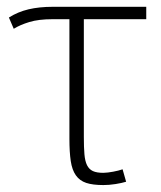

<svg xmlns="http://www.w3.org/2000/svg" viewBox="-20 -532 469 559"><path d="M405.8 -476.1H224.1V-132.8Q224.1 -103 225.8 -83Q227.5 -63 233.4 -51Q239.3 -39.1 250.5 -33.9Q261.7 -28.8 280.8 -28.8Q286.6 -28.8 294.4 -29.8Q302.2 -30.8 309.8 -32.2Q317.4 -33.7 324.5 -35.4Q331.5 -37.1 336.9 -39.1L347.2 -2.9Q341.3 -1 333.3 0.7Q325.2 2.4 316.2 3.9Q307.1 5.4 297.9 6.1Q288.6 6.8 280.8 6.8Q250 6.8 231 0.5Q211.9 -5.9 200.9 -21.5Q189.9 -37.1 186 -63Q182.1 -88.9 182.1 -127.9V-476.1H132.8Q92.3 -476.1 65.2 -467.8Q38.1 -459.5 20 -448.2L5.9 -481Q32.2 -497.6 63.2 -504.9Q94.2 -512.2 133.8 -512.2H405.8Z"/></svg>

Font: Clear Sans Thin
Style: Regular
Weight: 250
Foundry: Intel Corporation
Version: Version 1.00